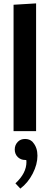

<svg xmlns="http://www.w3.org/2000/svg" viewBox="-20 -774 294 1133"><path d="M60 0V-746L193 -754V0ZM100 339 71 308Q136 248 136 182Q136 180 135.5 176Q135 172 135 170H128Q104 170 86 154Q67 136 67 108Q67 81 86 62Q102 46 128 46Q154 46 171 62L175 67Q201 97 201 145Q201 196 173 250.5Q145 305 100 339Z"/></svg>

Font: Arsenal
Style: Bold
Weight: 700
Designer: Andrij Shevchenko
Foundry: Stairsfor
Version: Version 2.001;PS 002.001;hotconv 1.0.88;makeotf.lib2.5.64775